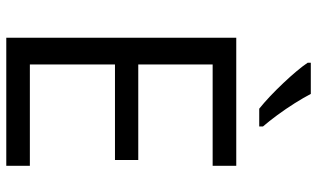

<svg xmlns="http://www.w3.org/2000/svg" viewBox="-214 -770 985 596"><g transform="rotate(90 278.0 -472.5)"><path d="M495.1 0H97.7V-713.9H495.1V-640.6H180.7V-409.7H477.1V-337.4H180.7V-73.2H495.1ZM272 -945.3Q283.7 -922.9 301 -895.3Q318.4 -867.7 337.6 -841.6Q356.9 -815.4 373 -796.9V-785.2H317.9Q300.3 -799.3 279.5 -818.8Q258.8 -838.4 238.3 -860.1Q217.8 -881.8 201.2 -901.6Q184.6 -921.4 175.3 -935.5V-945.3Z"/></g></svg>

Font: Wonky
Style: Regular
Weight: 400
Designer: Monotype Design Team
Foundry: Monotype Imaging Inc.
Version: Version 3.000